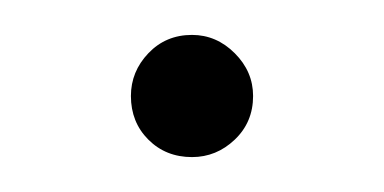

<svg xmlns="http://www.w3.org/2000/svg" viewBox="-20 -349 220 110"><path d="M55 -294Q55 -308 65 -318.5Q75 -329 90 -329Q104 -329 114.5 -318.5Q125 -308 125 -294Q125 -279 114.5 -269Q104 -259 90 -259Q75 -259 65 -269Q55 -279 55 -294Z"/></svg>

Font: Prompt ExtraLight
Style: Regular
Weight: 275
Designer: Katatrad Team
Foundry: CadsonDemak
Version: Version 1.000